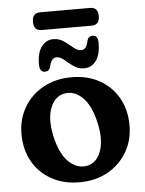

<svg xmlns="http://www.w3.org/2000/svg" viewBox="-55 -820 661 874"><g transform="rotate(-5 275.5 -383.0)"><path d="M277.5 -468.5Q350.5 -468.5 405.5 -437.8Q460.5 -407 491.2 -352.8Q522 -298.5 522 -227.5Q522 -160 490.5 -106Q459 -52 402.8 -20.5Q346.5 11 273 11Q200 11 145 -19.8Q90 -50.5 59.2 -105Q28.5 -159.5 28.5 -231Q28.5 -298 60 -351.8Q91.5 -405.5 147.5 -437Q203.5 -468.5 277.5 -468.5ZM314.5 -61Q358 -70 376.8 -121Q395.5 -172 378.5 -249.5Q360.5 -332 321.8 -369.2Q283 -406.5 237.5 -397Q194 -388 174.8 -337.8Q155.5 -287.5 172.5 -208.5Q190.5 -126 229.8 -89Q269 -52 314.5 -61ZM340 -504Q312.5 -504 291 -519.2Q269.5 -534.5 252 -549.8Q234.5 -565 217.5 -565Q193 -565 185 -524Q179 -504 160 -504Q135.5 -504 135.5 -539.5Q135.5 -593.5 156.8 -621Q178 -648.5 210 -648.5Q237.5 -648.5 258.8 -633.2Q280 -618 297.8 -602.8Q315.5 -587.5 332.5 -587.5Q358 -587.5 365 -629Q371 -648.5 390 -648.5Q414.5 -648.5 414.5 -613.5Q414.5 -559 393.2 -531.5Q372 -504 340 -504ZM125 -735Q125 -775.5 161 -775.5H389.5Q426 -775.5 426 -735Q426 -694.5 389.5 -694.5H161Q125 -694.5 125 -735Z"/></g></svg>

Font: Fraunces 72pt S100 SemiBold
Style: Regular
Weight: 600
Version: Version 1.000; ttfautohint (v1.8.3)